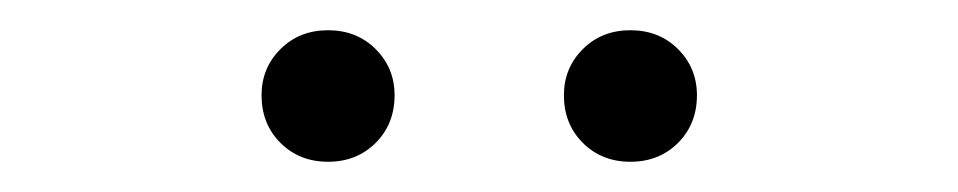

<svg xmlns="http://www.w3.org/2000/svg" viewBox="-20 -767 634 127"><path d="M197 -660Q178 -660 165.5 -672.5Q153 -685 153 -704Q153 -722 165.5 -734.5Q178 -747 197 -747Q216 -747 228.5 -734.5Q241 -722 241 -704Q241 -685 228.5 -672.5Q216 -660 197 -660ZM397 -660Q378 -660 365.5 -672.5Q353 -685 353 -704Q353 -722 365.5 -734.5Q378 -747 397 -747Q416 -747 428.5 -734.5Q441 -722 441 -704Q441 -685 428.5 -672.5Q416 -660 397 -660Z"/></svg>

Font: Noto Sans HK Thin Light
Style: Regular
Weight: 300
Version: Version 2.004-H2;hotconv 1.0.118;makeotfexe 2.5.65603